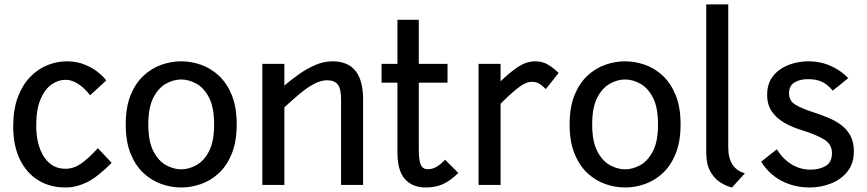

<svg xmlns="http://www.w3.org/2000/svg" viewBox="-20 -840 3936 872"><path d="M277 11.5Q207 11.5 153.5 -21.5Q100 -54.5 70 -116.5Q40 -178.5 40 -265.5Q40 -343 61 -398.8Q82 -454.5 117.2 -490.8Q152.5 -527 195.8 -544.2Q239 -561.5 283.5 -561.5Q329 -561.5 365.2 -546.5Q401.5 -531.5 426.2 -511.2Q451 -491 462.5 -474.5L389 -407Q379.5 -421 362.5 -437.2Q345.5 -453.5 323.5 -465.5Q301.5 -477.5 276.5 -477.5Q244 -477.5 213.5 -456Q183 -434.5 163.8 -388.5Q144.5 -342.5 144.5 -270Q144.5 -182 179.8 -127.8Q215 -73.5 277 -73.5Q313.5 -73.5 346.8 -96Q380 -118.5 424.5 -167L487 -100.5Q423.5 -36 374.8 -12.2Q326 11.5 277 11.5Z M803 11.5Q758 11.5 713.5 -4Q669 -19.5 632.2 -53.5Q595.5 -87.5 573.2 -142.2Q551 -197 551 -275Q551 -353 573.2 -407.8Q595.5 -462.5 632.2 -496.5Q669 -530.5 713.5 -546Q758 -561.5 803 -561.5Q848 -561.5 892.5 -546Q937 -530.5 973.8 -496.5Q1010.5 -462.5 1032.8 -407.8Q1055 -353 1055 -275Q1055 -197 1032.8 -142.2Q1010.5 -87.5 973.8 -53.5Q937 -19.5 892.5 -4Q848 11.5 803 11.5ZM803 -71Q837.5 -71 872 -90Q906.5 -109 929.5 -153.5Q952.5 -198 952.5 -275Q952.5 -352 929.5 -396.5Q906.5 -441 872 -460Q837.5 -479 803 -479Q768.5 -479 734 -460Q699.5 -441 676.5 -396.5Q653.5 -352 653.5 -275Q653.5 -198 676.5 -153.5Q699.5 -109 734 -90Q768.5 -71 803 -71Z M1171.5 0V-550H1271.5V-451.5Q1302.5 -478 1338.2 -503.2Q1374 -528.5 1412.5 -545Q1451 -561.5 1490 -561.5Q1629 -561.5 1629 -389.5V0H1529V-389.5Q1529 -437.5 1513.8 -456.5Q1498.5 -475.5 1466 -475.5Q1436 -475.5 1403.5 -457.5Q1371 -439.5 1337.8 -411.2Q1304.5 -383 1271.5 -352.5V0Z M1913 11.5Q1853 11.5 1819 -26.8Q1785 -65 1785 -146.5V-464.5H1713V-550H1785V-750H1882V-550H2012.5V-464.5H1882V-159Q1882 -114.5 1890.5 -93Q1899 -71.5 1923.5 -71.5Q1943.5 -71.5 1961.5 -81.8Q1979.5 -92 2001.5 -114.5L2061.5 -54.5Q2026 -19.5 1992.2 -4Q1958.5 11.5 1913 11.5Z M2153.5 0V-550H2253.5V-470.5Q2289.5 -506.5 2329.5 -534Q2369.5 -561.5 2410.5 -561.5Q2443.5 -561.5 2468.8 -546.5Q2494 -531.5 2517 -508.5L2459 -435.5Q2443 -451.5 2429 -460Q2415 -468.5 2395 -468.5Q2367 -468.5 2328.8 -437.8Q2290.5 -407 2253.5 -368.5V0Z M2819 11.5Q2774 11.5 2729.5 -4Q2685 -19.5 2648.2 -53.5Q2611.5 -87.5 2589.2 -142.2Q2567 -197 2567 -275Q2567 -353 2589.2 -407.8Q2611.5 -462.5 2648.2 -496.5Q2685 -530.5 2729.5 -546Q2774 -561.5 2819 -561.5Q2864 -561.5 2908.5 -546Q2953 -530.5 2989.8 -496.5Q3026.5 -462.5 3048.8 -407.8Q3071 -353 3071 -275Q3071 -197 3048.8 -142.2Q3026.5 -87.5 2989.8 -53.5Q2953 -19.5 2908.5 -4Q2864 11.5 2819 11.5ZM2819 -71Q2853.5 -71 2888 -90Q2922.5 -109 2945.5 -153.5Q2968.5 -198 2968.5 -275Q2968.5 -352 2945.5 -396.5Q2922.5 -441 2888 -460Q2853.5 -479 2819 -479Q2784.5 -479 2750 -460Q2715.5 -441 2692.5 -396.5Q2669.5 -352 2669.5 -275Q2669.5 -198 2692.5 -153.5Q2715.5 -109 2750 -90Q2784.5 -71 2819 -71Z M3304.5 11.5Q3279.5 6 3252.2 -11Q3225 -28 3206.2 -61Q3187.5 -94 3187.5 -147.5V-820H3287.5V-171Q3287.5 -74 3363 -53Z M3658 11.5Q3588 11.5 3530.5 -18.2Q3473 -48 3437 -105.5L3508 -162Q3534 -119.5 3573.8 -94.5Q3613.5 -69.5 3661.5 -69.5Q3700.5 -69.5 3729.5 -86Q3758.5 -102.5 3758.5 -145.5Q3758.5 -186.5 3718.8 -209Q3679 -231.5 3621 -249Q3579 -261.5 3543.2 -281.8Q3507.5 -302 3485.8 -333.2Q3464 -364.5 3464 -410Q3464 -451 3481.2 -480Q3498.5 -509 3526.2 -527Q3554 -545 3586.5 -553.2Q3619 -561.5 3650 -561.5Q3709 -561.5 3756 -539.2Q3803 -517 3832.5 -485L3762 -428.5Q3738.5 -456.5 3713 -468.5Q3687.5 -480.5 3650 -480.5Q3611.5 -480.5 3587.5 -465Q3563.5 -449.5 3563.5 -416.5Q3563.5 -381.5 3593.5 -363.8Q3623.5 -346 3676 -329.5Q3707.5 -319 3739.8 -306Q3772 -293 3798.8 -273.5Q3825.5 -254 3841.8 -224.8Q3858 -195.5 3858 -153Q3858 -97 3828.5 -60.5Q3799 -24 3753 -6.2Q3707 11.5 3658 11.5Z"/></svg>

Font: Junction Medium
Style: Regular
Weight: 500
Designer: Caroline Hadilaksono
Foundry: Caroline Hadilaksono, Tyler Finck, The League of Moveable Type
Version: Version 2.000; ttfautohint (v1.8.3)